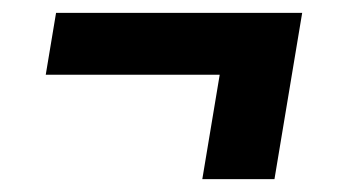

<svg xmlns="http://www.w3.org/2000/svg" viewBox="-20 -408 540 298"><path d="M294 -130 321 -292H51L67 -388H449L406 -130Z"/></svg>

Font: Iosevka Curly Oblique
Style: Bold
Weight: 700
Italic angle: -9°
Monospace: yes
Designer: Belleve Invis
Foundry: Belleve Invis
Version: Version 11.1.0; ttfautohint (v1.8.3)